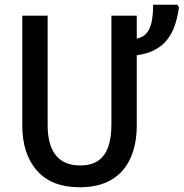

<svg xmlns="http://www.w3.org/2000/svg" viewBox="-20 -780 775 810"><path d="M557 -617Q585 -623 600 -642Q615 -661 620.5 -691.5Q626 -722 626 -760H728L735 -749Q729 -706 717 -671.5Q705 -637 684.5 -611.5Q664 -586 633 -569.5Q602 -553 557 -547V-251Q557 -173 531 -114Q505 -55 451.5 -22.5Q398 10 316 10Q198 10 136 -60Q74 -130 74 -252V-714H181V-252Q181 -168 215.5 -125Q250 -82 318 -82Q365 -82 394 -102Q423 -122 436.5 -160.5Q450 -199 450 -253V-714H557Z"/></svg>

Font: Noto Sans Display SemiCondensed Medium
Style: Regular
Weight: 500
Width: 4
Designer: Monotype Design Team
Foundry: Monotype Imaging Inc.
Version: Version 2.003